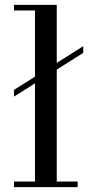

<svg xmlns="http://www.w3.org/2000/svg" viewBox="-20 -770 376 790"><path d="M37.5 -372.5V-400L322.5 -580V-552.5ZM213.5 -750V-23H299.5V0H37.5V-23H124V-727H37.5V-750Z"/></svg>

Font: BodoniModa 10 Custom
Style: Regular
Weight: 400
Designer: Owen Earl
Foundry: indestructible type
Version: Version 2.005